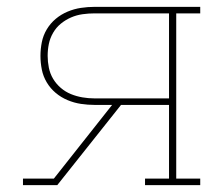

<svg xmlns="http://www.w3.org/2000/svg" viewBox="-20 -540 640 560"><path d="M47 0V-19H137L307 -234H256Q236 -234 216 -237Q196 -240 177 -248Q158 -256 142.5 -269Q127 -282 116.5 -299.5Q106 -317 102 -337Q98 -357 98 -377Q98 -397 102 -417Q106 -437 116.5 -454.5Q127 -472 142.5 -485Q158 -498 177 -506Q196 -514 216 -517Q236 -520 256 -520H564V-501H494V-19H564V0H403V-19H473V-234H333L147 0ZM256 -253H473V-501H256Q238 -501 220.5 -498.5Q203 -496 187 -489Q171 -482 157.5 -471Q144 -460 135 -444.5Q126 -429 122.5 -412Q119 -395 119 -377Q119 -360 122.5 -342.5Q126 -325 135 -310Q144 -295 157.5 -283.5Q171 -272 187 -265.5Q203 -259 220.5 -256Q238 -253 256 -253Z"/></svg>

Font: Iosevka HT Thin Extended
Style: Regular
Weight: 100
Width: 7
Monospace: yes
Designer: Belleve Invis
Foundry: Belleve Invis
Version: Version 32.3.0; ttfautohint (v1.8.4)